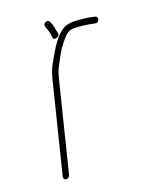

<svg xmlns="http://www.w3.org/2000/svg" viewBox="-82 -534 439 585"><g transform="rotate(-15 137.5 -241.5)"><path d="M137.4 -424.5C144.1 -426.8 146.9 -431 145.8 -437C140.8 -454.7 137.7 -464.7 136.6 -467L131.2 -477C128.7 -482.3 124.3 -483.3 118.1 -480C112 -476.7 110.4 -472 113.4 -466L117.8 -456C121.2 -449.3 123.9 -440.7 125.7 -430C126.8 -424 130.7 -422.2 137.4 -424.5ZM54.8 -1C57.4 -1 59.9 -2 62.3 -4C64.6 -6 65.9 -8.3 66.4 -11L112.6 -303C114.9 -317.3 117.8 -328.6 121.5 -337C124.1 -343 127.3 -350.7 131.1 -360.2C134.9 -369.7 139 -378.5 143.3 -386.5C157.1 -411.8 169.5 -428 180.7 -435C186 -438.3 195.2 -440 208.3 -440H223.3C235.3 -440 248.2 -439 261.8 -437C268.3 -435.7 272.5 -438.3 274.6 -445C276.7 -451.7 274.5 -455.7 268 -457C254.3 -459 240.5 -460 226.5 -460H211.5C193.7 -460 179.5 -456.7 168.9 -450C151.5 -438.3 134.5 -414.2 117.9 -377.5C115.3 -371.8 111.3 -363 105.7 -351C100.1 -339 95.8 -323 92.6 -303L46.4 -11C45.9 -8.3 46.6 -6 48.3 -4C49.9 -2 52.1 -1 54.8 -1Z"/></g></svg>

Font: Proton
Style: RgCndIt
Weight: 500
Version: Version 1.017